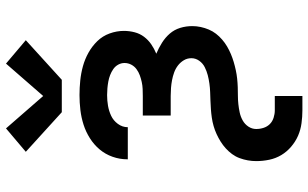

<svg xmlns="http://www.w3.org/2000/svg" viewBox="-214 -599 1028 640"><g transform="rotate(-90 300.0 -279.0)"><path d="M252 215Q231 215 209 212Q187 209 167.5 200.5Q148 192 131 177.5Q114 163 103 144.5Q92 126 87.5 104.5Q83 83 83 61Q83 47 85.5 33Q88 19 93 5.5Q98 -8 106.5 -19.5Q115 -31 125.5 -40.5Q136 -50 148 -57.5Q160 -65 173 -71Q186 -77 200 -81Q214 -85 228 -87Q242 -89 256 -90Q270 -91 284.5 -91.5Q299 -92 313 -92.5Q327 -93 341.5 -95Q356 -97 369.5 -100.5Q383 -104 396 -110.5Q409 -117 417.5 -129Q426 -141 426 -155Q426 -169 419 -180.5Q412 -192 401.5 -200Q391 -208 378.5 -212.5Q366 -217 353 -219.5Q340 -222 326.5 -223Q313 -224 300 -224H235V-317H300Q312 -317 323.5 -317.5Q335 -318 346.5 -320.5Q358 -323 369 -327Q380 -331 389.5 -338Q399 -345 404.5 -355.5Q410 -366 410 -378Q410 -389 404.5 -399Q399 -409 389.5 -415.5Q380 -422 369.5 -426Q359 -430 348 -432Q337 -434 325.5 -435Q314 -436 303 -436Q285 -436 267.5 -433Q250 -430 234 -422.5Q218 -415 207 -400Q196 -385 196 -367Q196 -367 196 -367Q196 -367 196 -367H89Q89 -367 89 -368Q89 -369 89 -369Q89 -394 97.5 -418Q106 -442 122 -461Q138 -480 159.5 -493.5Q181 -507 204.5 -514.5Q228 -522 253 -525Q278 -528 303 -528Q327 -528 351.5 -525.5Q376 -523 399.5 -516.5Q423 -510 444.5 -498Q466 -486 483 -468.5Q500 -451 508.5 -427.5Q517 -404 517 -380Q517 -362 512.5 -344.5Q508 -327 497.5 -313Q487 -299 472.5 -289Q458 -279 441 -272Q460 -264 477.5 -253Q495 -242 508 -227Q521 -212 527 -192.5Q533 -173 533 -152Q533 -138 530 -124Q527 -110 521.5 -97Q516 -84 507.5 -73Q499 -62 488 -52.5Q477 -43 465 -36Q453 -29 440 -23.5Q427 -18 413.5 -14Q400 -10 386 -7Q372 -4 358 -2.5Q344 -1 329.5 -0.5Q315 0 301 0Q287 0 273 1.5Q259 3 245 6Q231 9 218.5 16Q206 23 198 35Q190 47 190 61Q190 74 194 86Q198 98 206.5 106.5Q215 115 227.5 119Q240 123 252 123H300V215ZM354 -587H246L114 -707L192 -773L300 -649L408 -773L486 -707Z"/></g></svg>

Font: Zed Mono Semibold Extended
Style: Regular
Weight: 600
Width: 7
Monospace: yes
Designer: Belleve Invis
Foundry: Belleve Invis
Version: Version 1.0.0; ttfautohint (v1.8.4)